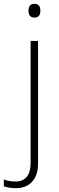

<svg xmlns="http://www.w3.org/2000/svg" viewBox="-71 -744 308 1004"><path d="M78 -688C78 -667 87 -652 108 -652C133 -652 140 -667 140 -688C140 -709 133 -724 108 -724C87 -724 78 -709 78 -688ZM13 240C80 240 128 197 128 112V-530H89V109C89 172 62 205 11 205C-10 205 -31 203 -51 194V230C-35 236 -14 240 13 240Z"/></svg>

Font: Noto Sans Gurmukhi UI ExtraLight
Style: Regular
Weight: 200
Designer: Jelle Bosma - Monotype Design Team
Foundry: Monotype Imaging Inc.
Version: Version 2.004